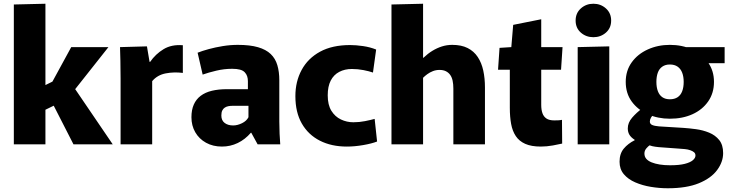

<svg xmlns="http://www.w3.org/2000/svg" viewBox="-20 -772 3901 1027"><path d="M54 -748 223 -752V-317L294 -352L240 -298L361 -520H560L352 -257L351 -341L583 0H373L234 -272L309 -227L223 -185V0H54Z M625 0V-351Q625 -407 624 -446Q623 -485 622 -520L766 -524L780 -441H783Q812 -483 855 -509Q898 -535 958 -530V-382Q911 -388 866.5 -379.5Q822 -371 794 -338V0Z M1167 12Q1119 12 1082 -8.5Q1045 -29 1024.5 -64.5Q1004 -100 1004 -145Q1004 -184 1016.5 -212.5Q1029 -241 1053.5 -259.5Q1078 -278 1113.5 -286.5Q1149 -295 1194 -295H1306V-338Q1306 -352 1302 -364Q1298 -376 1289 -385.5Q1280 -395 1263.5 -399.5Q1247 -404 1222 -404Q1179 -404 1137 -394Q1095 -384 1064 -373L1037 -490Q1062 -500 1097 -509.5Q1132 -519 1172 -525.5Q1212 -532 1252 -532Q1317 -532 1360 -519.5Q1403 -507 1428 -483Q1453 -459 1463.5 -423.5Q1474 -388 1474 -343V-122Q1474 -90 1475.5 -57Q1477 -24 1479 0H1358L1324 -62H1322Q1291 -26 1251.5 -7Q1212 12 1167 12ZM1227 -101Q1250 -101 1274.5 -113Q1299 -125 1309 -145V-206H1223Q1212 -206 1201.5 -204Q1191 -202 1182.5 -196.5Q1174 -191 1169 -181Q1164 -171 1164 -154Q1164 -128 1181.5 -114.5Q1199 -101 1227 -101Z M1835 12Q1753 12 1691 -19.5Q1629 -51 1594.5 -111Q1560 -171 1560 -258Q1560 -336 1593.5 -398Q1627 -460 1692 -495.5Q1757 -531 1853 -531Q1884 -531 1922 -525.5Q1960 -520 1992 -507L1975 -384Q1955 -391 1924.5 -397Q1894 -403 1862 -403Q1824 -403 1794.5 -387.5Q1765 -372 1749 -341Q1733 -310 1733 -262Q1733 -211 1752.5 -179.5Q1772 -148 1803.5 -133Q1835 -118 1870 -118Q1902 -118 1932 -124Q1962 -130 1984 -136L1997 -15Q1969 -4 1923 4Q1877 12 1835 12Z M2074 -748 2243 -752V-463H2245Q2268 -485 2292.5 -500Q2317 -515 2343.5 -523.5Q2370 -532 2399 -532Q2448 -532 2481.5 -515Q2515 -498 2535.5 -467Q2556 -436 2565 -394.5Q2574 -353 2574 -304V0H2405V-298Q2405 -322 2401 -340.5Q2397 -359 2388 -371.5Q2379 -384 2365 -391Q2351 -398 2331 -398Q2312 -398 2295.5 -391.5Q2279 -385 2266 -375.5Q2253 -366 2243 -356V0H2074Z M2873 12Q2822 12 2789.5 -2.5Q2757 -17 2739 -44Q2721 -71 2714 -109Q2707 -147 2707 -196V-399H2644L2652 -516L2715 -520L2725 -639L2875 -669V-520H2989L2981 -399H2875V-211Q2875 -185 2881.5 -166.5Q2888 -148 2903 -138Q2918 -128 2945 -128Q2956 -128 2966.5 -128.5Q2977 -129 2986 -131L2987 -4Q2971 0 2937.5 6Q2904 12 2873 12Z M3070 -520 3239 -524V0H3070ZM3154 -573Q3115 -573 3087 -597.5Q3059 -622 3059 -662Q3059 -702 3087 -727Q3115 -752 3154 -752Q3193 -752 3221 -727Q3249 -702 3249 -662Q3249 -622 3221 -597.5Q3193 -573 3154 -573Z M3563 -137Q3499 -137 3445 -161Q3391 -185 3359 -229Q3327 -273 3327 -334Q3327 -394 3359 -438.5Q3391 -483 3445 -507.5Q3499 -532 3563 -532Q3629 -532 3682 -507.5Q3735 -483 3767 -438.5Q3799 -394 3799 -334Q3799 -274 3768 -229.5Q3737 -185 3684 -161Q3631 -137 3563 -137ZM3563 -241Q3588 -241 3604.5 -252Q3621 -263 3629 -284Q3637 -305 3637 -334Q3637 -362 3629 -383Q3621 -404 3604.5 -415.5Q3588 -427 3563 -427Q3539 -427 3522.5 -415.5Q3506 -404 3498.5 -383Q3491 -362 3491 -334Q3491 -305 3499 -284Q3507 -263 3523 -252Q3539 -241 3563 -241ZM3552 235Q3507 235 3461.5 227.5Q3416 220 3378 203.5Q3340 187 3317 160Q3294 133 3294 93Q3294 50 3316.5 23Q3339 -4 3375 -22V-24Q3355 -37 3346.5 -51.5Q3338 -66 3338 -85Q3338 -116 3361.5 -143Q3385 -170 3415 -192L3478 -163Q3468 -153 3462 -142.5Q3456 -132 3456 -122Q3456 -109 3468.5 -103.5Q3481 -98 3505 -96L3635 -88Q3666 -86 3703 -81Q3740 -76 3773 -62.5Q3806 -49 3827 -23Q3848 3 3848 47Q3848 94 3816 137.5Q3784 181 3718.5 208Q3653 235 3552 235ZM3564 112Q3613 112 3642.5 104.5Q3672 97 3686 85Q3700 73 3700 60Q3700 49 3692.5 42.5Q3685 36 3672 31.5Q3659 27 3643.5 25.5Q3628 24 3612 23L3503 15Q3483 13 3469.5 10Q3456 7 3447 1L3458 3Q3447 10 3437 22Q3427 34 3427 49Q3427 66 3437 77.5Q3447 89 3465.5 96.5Q3484 104 3509 108Q3534 112 3564 112ZM3621 -520H3856V-434H3745Z"/></svg>

Font: Murecho Thin
Style: Bold
Weight: 700
Version: Version 1.010